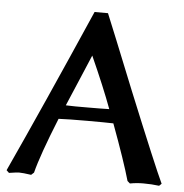

<svg xmlns="http://www.w3.org/2000/svg" viewBox="-49 -706 728 759"><g transform="rotate(5 314.5 -326.5)"><path d="M301.8 -279.8Q357.4 -279.8 387.2 -280.8Q356 -365.2 301.8 -485.8Q291.5 -462.4 262 -391.8Q232.4 -321.3 214.8 -280.8Q221.2 -280.8 233.4 -280.3Q245.6 -279.8 252.9 -279.8ZM619.1 -4.9 609.9 3.9Q580.6 0 546.9 0Q520 0 494.1 4.9L483.9 -3.9Q462.4 -80.1 408.2 -226.1Q375 -227.1 305.2 -227.1Q229 -227.1 190.9 -225.1Q130.4 -75.2 112.8 -4.9L102.1 4.9Q68.8 0 53.2 0Q45.9 0 14.2 4.9L3.9 -4.9Q123.5 -264.2 295.9 -658.2H349.1Q371.6 -604.5 469.2 -361.8Q589.4 -67.4 619.1 -4.9Z"/></g></svg>

Font: Linear Smooth
Style: Bold
Weight: 700
Designer: Philipp H. Poll, Flanker
Foundry: Philipp H. Poll, reworked by Flanker
Version: Version 1.061 | FøM Fix